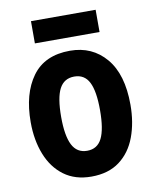

<svg xmlns="http://www.w3.org/2000/svg" viewBox="-82 -778 688 851"><g transform="rotate(-10 262.0 -352.5)"><path d="M486 -274Q486 -194 462 -129.5Q438 -65 388 -27.5Q338 10 261 10Q188 10 138 -27Q88 -64 62.5 -128.5Q37 -193 37 -274Q37 -402 93 -479Q149 -556 263 -556Q363 -556 424.5 -483.5Q486 -411 486 -274ZM174 -273Q174 -189 195 -147.5Q216 -106 262 -106Q308 -106 328.5 -147Q349 -188 349 -274Q349 -359 328.5 -399.5Q308 -440 262 -440Q216 -440 195 -400Q174 -360 174 -273ZM407 -715V-615H116V-715Z"/></g></svg>

Font: Noto Sans Gurmukhi UI Condensed
Style: Bold
Weight: 700
Width: 3
Designer: Jelle Bosma - Monotype Design Team
Foundry: Monotype Imaging Inc.
Version: Version 2.004; ttfautohint (v1.8.4.7-5d5b)